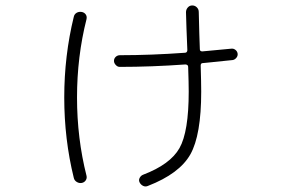

<svg xmlns="http://www.w3.org/2000/svg" viewBox="-20 -630 1040 690"><path d="M410.2 -389.6Q402.3 -389.6 396 -396.5Q389.6 -403.3 389.6 -411.1Q389.6 -419.9 396 -425.8Q402.3 -431.6 411.1 -431.6Q523.4 -431.6 644.5 -440.4Q652.3 -440.4 653.3 -449.2Q649.4 -540 648.4 -585.9Q648.4 -595.7 654.8 -603Q661.1 -610.4 670.9 -610.4Q680.7 -610.4 687.5 -603.5Q694.3 -596.7 694.3 -586.9Q696.3 -499 698.2 -453.1Q698.2 -445.3 707 -445.3Q775.4 -451.2 811.5 -455.1Q819.3 -456.1 826.2 -450.7Q833 -445.3 834 -437Q835 -428.7 829.1 -421.9Q823.2 -415 815.4 -414.1Q732.4 -405.3 709 -403.3Q701.2 -403.3 701.2 -394.5Q703.1 -333 703.1 -300.8Q703.1 -144.5 664.1 -75.2Q625 -5.9 511.7 38.1Q502.9 42 494.6 38.1Q486.3 34.2 481.9 25.9Q477.5 17.6 481.9 9.3Q486.3 1 494.1 -2Q591.8 -39.1 625 -97.7Q658.2 -156.2 658.2 -300.8Q658.2 -330.1 656.2 -389.6Q656.2 -397.5 646.5 -398.4Q524.4 -389.6 410.2 -389.6ZM274.4 27.3Q264.6 29.3 255.9 23.9Q247.1 18.6 245.1 8.8Q210.9 -129.9 210.9 -279.8Q210.9 -429.7 245.1 -569.3Q247.1 -579.1 255.4 -584Q263.7 -588.9 274.4 -586.9Q283.2 -585 288.1 -578.1Q293 -571.3 291 -561.5Q256.8 -426.8 256.8 -279.8Q256.8 -132.8 291 2Q293 10.7 288.1 18.1Q283.2 25.4 274.4 27.3Z"/></svg>

Font: Rounded Mgen+ 2m light
Style: Regular
Weight: 200
Designer: [Source Han Sans]
Ryoko NISHIZUKA  (kana & ideographs); Paul D. Hunt (Latin, Greek & Cyrillic); Wenlong ZHANG  (bopomofo
Version: Version 1.059.20150602